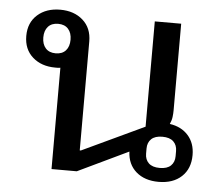

<svg xmlns="http://www.w3.org/2000/svg" viewBox="-45 -611 787 674"><g transform="rotate(5 348.0 -274.0)"><path d="M537 12Q488 12 458 -14Q428 -40 426 -85L248 0H159V-357Q154 -356 150 -356Q146 -356 141 -356Q92 -356 61 -383.5Q30 -411 30 -458Q30 -505 61 -532.5Q92 -560 141 -560Q190 -560 221 -532.5Q252 -505 252 -458V-74H256L475 -177V-548H568V-243Q568 -232 566.5 -219.5Q565 -207 559 -194Q600 -188 624 -161Q648 -134 648 -92Q648 -44 618 -16Q588 12 537 12ZM537 -37Q563 -37 576 -49.5Q589 -62 589 -83V-101Q589 -122 576 -134.5Q563 -147 537 -147Q511 -147 498 -134.5Q485 -122 485 -101V-83Q485 -62 498 -49.5Q511 -37 537 -37ZM138 -406Q161 -406 173.5 -420Q186 -434 186 -458Q186 -482 173.5 -496Q161 -510 138 -510Q115 -510 102.5 -496Q90 -482 90 -458Q90 -434 102.5 -420Q115 -406 138 -406Z"/></g></svg>

Font: IBM Plex Sans Thai Looped Text
Style: Regular
Weight: 450
Designer: Mike Abbink, Paul van der Laan, Pieter van Rosmalen, Ben Mitchell, Mark Frömberg
Foundry: Bold Monday
Version: Version 1.1